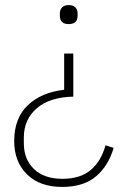

<svg xmlns="http://www.w3.org/2000/svg" viewBox="-20 -535 502 757"><path d="M225 202Q137 202 86.5 152.5Q36 103 36 21Q36 -69 89.5 -120Q143 -171 233 -181V-324H269V-154Q176 -152 125 -108Q74 -64 74 7V30Q74 93 114 131.5Q154 170 226 170Q297 170 338 135Q379 100 396 38L428 48Q408 118 359 160Q310 202 225 202ZM251 -440Q216 -440 216 -473V-482Q216 -497 225 -506Q234 -515 251 -515Q268 -515 277 -506Q286 -497 286 -482V-473Q286 -440 251 -440Z"/></svg>

Font: IBM Plex Sans ExtLt
Style: Regular
Weight: 200
Designer: Mike Abbink, Paul van der Laan, Pieter van Rosmalen
Foundry: Bold Monday
Version: Version 3.005